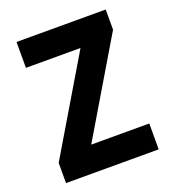

<svg xmlns="http://www.w3.org/2000/svg" viewBox="-127 -788 800 886"><g transform="rotate(-20 273.0 -345.0)"><path d="M46 -99 322 -563H54V-690H492V-591L216 -127H501V0H46Z"/></g></svg>

Font: Radio Canada Condensed
Style: Bold
Weight: 700
Width: 3
Designer: Charles Daoud, Etienne Aubert Bonn, Alexandre Saumier Demers, Jacques Le Bailly
Foundry: Radio-Canada
Version: Version 2.104; ttfautohint (v1.8.4.7-5d5b);gftools[0.9.28.de